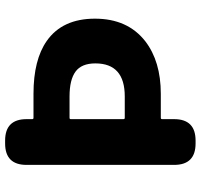

<svg xmlns="http://www.w3.org/2000/svg" viewBox="-37 -748 785 751"><g transform="rotate(-90 355.5 -372.5)"><path d="M170 0Q86 0 86 -84V-661Q86 -745 170 -745H181Q265 -745 265 -661V-639Q265 -634 270 -634H364Q497 -634 571 -582Q658 -521 658 -393.5Q658 -266 570 -197Q491 -136 364 -136H270Q265 -136 265 -131V-84Q265 0 181 0ZM265 -282Q265 -277 270 -277H354Q483 -277 483 -392Q483 -446 451 -469.5Q419 -493 354 -493H270Q265 -493 265 -488Z"/></g></svg>

Font: Resource Han Rounded TW Heavy
Style: Regular
Weight: 900
Designer: Cyano Hao (round all glyphs); Ryoko NISHIZUKA 西塚涼子 (kana, bopomofo & ideographs); Paul D. Hunt (Latin, Greek & Cyrillic)
Foundry: Cyano Hao
Version: 0.990